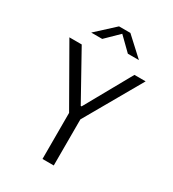

<svg xmlns="http://www.w3.org/2000/svg" viewBox="-221 -1060 1062 1180"><g transform="rotate(30 310.0 -470.5)"><path d="M350 0V-327L580.5 -730H501L316.5 -400H310.5L127 -730H39.5L270 -327V0ZM141 -822.5H219L310 -911.5L401 -822.5H479.5L350.5 -941H270Z"/></g></svg>

Font: Monaspace Neon Light
Style: Regular
Weight: 300
Designer: Riley Cran & the Lettermatic Team
Foundry: Lettermatic
Version: Version 1.200 (Monaspace Neon)